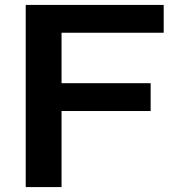

<svg xmlns="http://www.w3.org/2000/svg" viewBox="-20 -760 724 780"><path d="M84.5 0V-740H645V-627H230V-422H592V-309H230V0Z"/></svg>

Font: Encode Sans Expanded Expanded SemiBold
Style: Regular
Weight: 600
Width: 7
Designer: Multiple Designers
Foundry: Impallari Type
Version: Version 3.000; ttfautohint (v1.8.3) -l 8 -r 50 -G 200 -x 14 